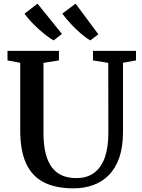

<svg xmlns="http://www.w3.org/2000/svg" viewBox="-20 -1021 776 1049"><path d="M381.5 8Q283 8 218.5 -25.5Q154 -59 122.2 -129Q90.5 -199 90.5 -308V-678L21 -691V-743H302V-691L217.5 -677.5V-296Q217.5 -228.5 229.8 -181.2Q242 -134 265.2 -104.5Q288.5 -75 321.5 -61.5Q354.5 -48 396.5 -48Q456 -48 494.8 -77Q533.5 -106 552.8 -161.2Q572 -216.5 572 -294L571.5 -677.5L488 -691V-743H723V-691L652 -678V-300Q652 -218.5 631.8 -160.2Q611.5 -102 575 -64.8Q538.5 -27.5 489.2 -9.8Q440 8 381.5 8ZM272.5 -800.5Q254.5 -810.5 232.8 -827.2Q211 -844 188.5 -864.5Q166 -885 146.5 -906.2Q127 -927.5 114 -946.5L185 -1001L318.5 -835.5L273.5 -800.5ZM472.5 -800.5Q449 -814.5 420.2 -839.2Q391.5 -864 365 -892.8Q338.5 -921.5 320.5 -946.5L393 -1001L517.5 -833.5L473.5 -800.5Z"/></svg>

Font: Merriweather 28pt SemiBold
Style: Regular
Weight: 600
Version: Version 2.100